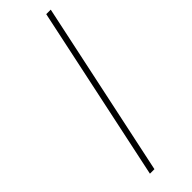

<svg xmlns="http://www.w3.org/2000/svg" viewBox="-257 -771 783 783"><g transform="rotate(-45 134.5 -379.5)"><path d="M66 0H92L253 -759H227Z"/></g></svg>

Font: Noto Sans Condensed Thin
Style: Italic
Weight: 100
Width: 3
Italic angle: -12°
Designer: Monotype Design Team
Foundry: Monotype Imaging Inc.
Version: Version 2.013